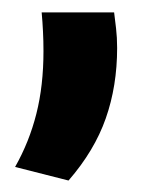

<svg xmlns="http://www.w3.org/2000/svg" viewBox="-20 -174 256 318"><path d="M49 -153.5H169Q170.5 -142.5 172.2 -127.2Q174 -112 174 -94.5Q174 -31.5 155.2 22Q136.5 75.5 93.5 125L5 102.5Q28.5 61 40.2 14.5Q52 -32 52 -89.5Q52 -106.5 51.2 -121.8Q50.5 -137 49 -153.5Z"/></svg>

Font: Anek Malayalam SemiBold
Style: Regular
Weight: 600
Version: Version 1.003